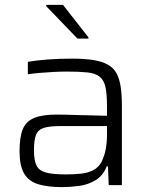

<svg xmlns="http://www.w3.org/2000/svg" viewBox="-20 -758 611 786"><path d="M234 8Q175 8 136 -4Q97 -16 78.5 -48Q60 -80 60 -139Q60 -196 73 -228.5Q86 -261 119.5 -275Q153 -289 213 -289Q224 -289 247 -288.5Q270 -288 300 -287Q330 -286 360.5 -285.5Q391 -285 418 -284V-322Q418 -372 412 -400.5Q406 -429 388.5 -443.5Q371 -458 338 -461.5Q305 -465 253 -465Q230 -465 200 -463.5Q170 -462 141.5 -459.5Q113 -457 94 -454V-505Q129 -511 176 -514.5Q223 -518 275 -518Q327 -518 363 -512Q399 -506 422 -493Q445 -480 457 -458Q469 -436 474 -403Q479 -370 479 -325V0H425L422 -77H417Q402 -39 371.5 -20.5Q341 -2 304.5 3Q268 8 234 8ZM251 -44Q282 -44 311 -47Q340 -50 362 -61.5Q384 -73 396 -96Q408 -121 413 -148Q418 -175 418 -209V-242H229Q185 -242 161 -235Q137 -228 128 -207Q119 -186 119 -143Q119 -102 129.5 -80.5Q140 -59 168.5 -51.5Q197 -44 251 -44ZM297 -600 169 -733V-738H238L342 -605V-600Z"/></svg>

Font: Saira Thin Light
Style: Regular
Weight: 300
Version: Version 1.101